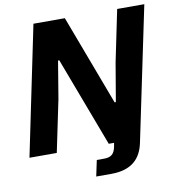

<svg xmlns="http://www.w3.org/2000/svg" viewBox="-95 -814 980 1066"><g transform="rotate(-10 395.0 -281.0)"><path d="M14 0H168L229 -293L264 -504H271L461 0H491L487 22C479 62 460 77 421 77H380L361 167H446C560 167 615 113 633 23L790 -729H637L577 -439L540 -221H533L342 -729H165Z"/></g></svg>

Font: Mona Sans
Style: Bold Italic
Weight: 700
Italic angle: -11.7°
Designer: Deni Anggara
Foundry: GitHub
Version: Version 2.000;Glyphs 3.2.3 (3260)